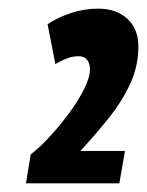

<svg xmlns="http://www.w3.org/2000/svg" viewBox="-20 -794 340 444"><path d="M40 -370 51 -437Q71 -452 94.5 -477.5Q118 -503 139.5 -532Q161 -561 174.5 -588Q188 -615 188 -634Q188 -647 181.5 -655.5Q175 -664 162 -664Q148 -664 135 -659Q122 -654 108 -646L90 -738Q114 -754 144.5 -764Q175 -774 207 -774Q249 -774 274.5 -750.5Q300 -727 300 -687Q300 -641 281 -600Q262 -559 231.5 -521Q201 -483 166 -445H269L256 -370Z"/></svg>

Font: Georama Condensed ExtraBold
Style: Italic
Weight: 800
Width: 3
Italic angle: -9°
Designer: Jean-Baptiste Levee
Foundry: Production Type
Version: Version 1.000